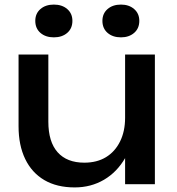

<svg xmlns="http://www.w3.org/2000/svg" viewBox="-20 -804 772 838"><path d="M306 14Q228 14 173.5 -18Q119 -50 90 -110Q61 -170 61 -253V-566H191V-273Q191 -185 231.5 -139.5Q272 -94 348 -94Q403 -94 442.5 -118Q482 -142 504 -186.5Q526 -231 526 -290L571 -265Q563 -178 527 -115.5Q491 -53 434 -19.5Q377 14 306 14ZM526 0V-204V-566H656V-184V0ZM215 -641Q179 -641 156.5 -660.5Q134 -680 134 -713Q134 -745 156.5 -764.5Q179 -784 215 -784Q251 -784 273.5 -764.5Q296 -745 296 -713Q296 -680 273.5 -660.5Q251 -641 215 -641ZM508 -641Q472 -641 449.5 -660.5Q427 -680 427 -713Q427 -745 449.5 -764.5Q472 -784 508 -784Q543 -784 565.5 -764.5Q588 -745 588 -713Q588 -680 565.5 -660.5Q543 -641 508 -641Z"/></svg>

Font: Bounded
Style: Regular
Weight: 400
Designer: Vlad Churkin
Version: Version 1.0